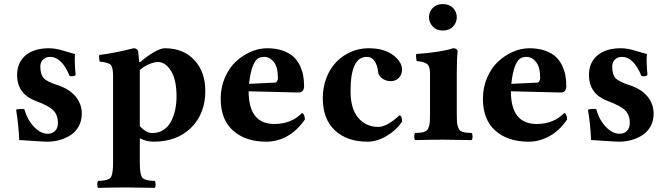

<svg xmlns="http://www.w3.org/2000/svg" viewBox="-20 -678 3243 932"><path d="M58.1 -146Q80.1 -151.4 98.1 -147.9Q113.8 -94.2 145.8 -61.5Q177.7 -28.8 211.9 -28.8Q234.4 -28.8 247.8 -43Q261.2 -57.1 261.2 -81.1Q261.2 -119.6 239 -142.1Q216.8 -164.6 155.8 -187Q63 -221.2 63 -314Q63 -374.5 104.2 -409.2Q145.5 -443.8 217.8 -443.8Q250 -443.8 291.7 -430.9Q333.5 -418 344.2 -416Q340.8 -377.9 347.2 -314Q336.9 -304.7 317.9 -309.1Q279.8 -401.9 223.1 -401.9Q202.1 -401.9 189 -388.9Q175.8 -376 175.8 -355Q175.8 -315.9 192.4 -298.3Q209 -280.8 261.2 -264.2Q316.4 -246.1 346.7 -210Q377 -173.8 377 -126Q377 -91.8 362.3 -65.2Q347.7 -38.6 323.5 -22.7Q299.3 -6.8 270 1.5Q240.7 9.8 209 9.8Q191.4 9.8 138.4 5.9Q85.4 2 73.2 2Q70.3 -72.3 58.1 -146Z M658.7 -337.9V-320.8V-65.9Q689 -32.2 719.7 -32.2Q751 -32.2 774.4 -47.9Q797.9 -63.5 811 -89.8Q824.2 -116.2 830.6 -146.5Q836.9 -176.8 836.9 -210Q836.9 -291.5 809.8 -334.2Q782.7 -377 747.6 -377Q729 -377 704.1 -366.7Q679.2 -356.4 658.7 -337.9ZM456.5 233.9Q452.1 229.5 452.1 217Q452.1 204.6 456.5 200.2Q477.5 199.2 487.8 197.5Q498 195.8 507.8 191.2Q517.6 186.5 521.2 176.3Q524.9 166 526.9 150.9Q528.8 135.7 528.8 109.9V-309.1Q528.8 -351.6 517.3 -363.3Q505.9 -375 463.9 -378.9Q462.4 -383.8 461.4 -395Q460.4 -406.2 461.9 -411.1Q543 -421.4 627.9 -443.8Q647.9 -443.8 650.9 -426.8Q654.8 -391.1 655.8 -377H661.6Q689.9 -402.8 724.6 -423.3Q759.3 -443.8 779.8 -443.8Q870.1 -443.8 923.3 -386.5Q976.6 -329.1 976.6 -236.8Q976.6 -126 907.7 -58.1Q838.9 9.8 725.6 9.8Q691.4 9.8 658.7 -6.8V109.9Q658.7 135.7 660.6 150.9Q662.6 166 666.3 176.3Q669.9 186.5 679.7 191.2Q689.5 195.8 699.7 197.5Q710 199.2 731 200.2Q735.4 204.6 735.4 217Q735.4 229.5 731 233.9Q708.5 233.4 662.4 232.9Q616.2 232.4 593.8 231.9Q540.5 231.9 456.5 233.9Z M1189 -271 1314 -276.9Q1321.3 -277.3 1325.2 -284.2Q1329.1 -291 1329.1 -297.9Q1329.1 -352.5 1309.1 -377.2Q1289.1 -401.9 1263.2 -401.9Q1242.2 -401.9 1229 -391.6Q1215.8 -381.3 1205.3 -352.3Q1194.8 -323.2 1189 -271ZM1445.3 -128.9Q1452.1 -128.9 1456.1 -119.1Q1460 -109.4 1460 -98.1Q1423.3 -44.4 1374.8 -17.3Q1326.2 9.8 1272.9 9.8Q1171.9 9.8 1111.6 -43.7Q1051.3 -97.2 1051.3 -198.2Q1051.3 -253.4 1071.5 -300.8Q1091.8 -348.1 1124.5 -378.7Q1157.2 -409.2 1196.8 -426.5Q1236.3 -443.8 1276.4 -443.8Q1318.8 -443.8 1351.3 -432.6Q1383.8 -421.4 1403.3 -403.8Q1422.9 -386.2 1435.1 -361.1Q1447.3 -335.9 1451.7 -311.8Q1456.1 -287.6 1456.1 -259.8Q1456.1 -246.6 1449.7 -237.5Q1443.4 -228.5 1427.2 -229L1187 -234.9Q1187 -76.2 1312 -76.2Q1394 -76.2 1445.3 -128.9Z M1931.6 -86.9Q1902.8 -44.9 1856 -17.6Q1809.1 9.8 1764.6 9.8Q1664.1 9.8 1605.5 -45.2Q1546.9 -100.1 1546.9 -201.2Q1546.9 -255.4 1564.9 -301.3Q1583 -347.2 1613.5 -378.2Q1644 -409.2 1684.1 -426.5Q1724.1 -443.8 1768.6 -443.8Q1844.2 -443.8 1887.9 -410.9Q1931.6 -377.9 1931.6 -339.8Q1931.6 -316.4 1916.3 -300.3Q1900.9 -284.2 1877 -284.2Q1852.5 -284.2 1834.7 -297.6Q1816.9 -311 1814.9 -331.1Q1812.5 -359.4 1798.8 -380.6Q1785.2 -401.9 1759.8 -401.9Q1681.6 -401.9 1681.6 -235.8Q1681.6 -149.9 1719 -106Q1756.3 -62 1815.9 -62Q1858.4 -62 1918.9 -118.2Q1931.6 -118.2 1931.6 -86.9Z M2197.3 -321.8V-122.1Q2197.3 -100.6 2198.2 -86.9Q2199.2 -73.2 2202.9 -62.7Q2206.5 -52.2 2210.4 -47.1Q2214.4 -42 2223.9 -38.6Q2233.4 -35.2 2242.7 -34.2Q2252 -33.2 2269.5 -32.2Q2273.9 -27.8 2273.9 -15.1Q2273.9 -2.4 2269.5 2Q2247.1 1.5 2200.9 1Q2154.8 0.5 2132.3 0Q2079.1 0 1995.1 2Q1990.7 -2.4 1990.7 -15.1Q1990.7 -27.8 1995.1 -32.2Q2012.7 -33.2 2022 -34.2Q2031.2 -35.2 2040.8 -38.6Q2050.3 -42 2054.2 -47.1Q2058.1 -52.2 2061.8 -62.7Q2065.4 -73.2 2066.4 -86.9Q2067.4 -100.6 2067.4 -122.1V-321.8Q2067.4 -354.5 2054.4 -366.2Q2041.5 -377.9 2002.4 -381.8Q2001 -386.7 2000 -398.9Q1999 -411.1 2000.5 -416Q2048.8 -418.5 2102.5 -426.8Q2156.2 -435.1 2178.2 -443.8Q2201.2 -443.8 2201.2 -426.8Q2197.3 -392.1 2197.3 -321.8ZM2062.5 -594.2Q2062.5 -620.1 2080.3 -639.2Q2098.1 -658.2 2129.4 -658.2Q2161.1 -658.2 2179.2 -639.2Q2197.3 -620.1 2197.3 -594.2Q2197.3 -568.8 2179.2 -549.3Q2161.1 -529.8 2129.4 -529.8Q2098.6 -529.8 2080.6 -549.3Q2062.5 -568.8 2062.5 -594.2Z M2461.9 -271 2586.9 -276.9Q2594.2 -277.3 2598.1 -284.2Q2602.1 -291 2602.1 -297.9Q2602.1 -352.5 2582 -377.2Q2562 -401.9 2536.1 -401.9Q2515.1 -401.9 2502 -391.6Q2488.8 -381.3 2478.3 -352.3Q2467.8 -323.2 2461.9 -271ZM2718.3 -128.9Q2725.1 -128.9 2729 -119.1Q2732.9 -109.4 2732.9 -98.1Q2696.3 -44.4 2647.7 -17.3Q2599.1 9.8 2545.9 9.8Q2444.8 9.8 2384.5 -43.7Q2324.2 -97.2 2324.2 -198.2Q2324.2 -253.4 2344.5 -300.8Q2364.7 -348.1 2397.5 -378.7Q2430.2 -409.2 2469.7 -426.5Q2509.3 -443.8 2549.3 -443.8Q2591.8 -443.8 2624.3 -432.6Q2656.7 -421.4 2676.3 -403.8Q2695.8 -386.2 2708 -361.1Q2720.2 -335.9 2724.6 -311.8Q2729 -287.6 2729 -259.8Q2729 -246.6 2722.7 -237.5Q2716.3 -228.5 2700.2 -229L2460 -234.9Q2460 -76.2 2585 -76.2Q2667 -76.2 2718.3 -128.9Z M2834 -146Q2856 -151.4 2874 -147.9Q2889.6 -94.2 2921.6 -61.5Q2953.6 -28.8 2987.8 -28.8Q3010.3 -28.8 3023.7 -43Q3037.1 -57.1 3037.1 -81.1Q3037.1 -119.6 3014.9 -142.1Q2992.7 -164.6 2931.6 -187Q2838.9 -221.2 2838.9 -314Q2838.9 -374.5 2880.1 -409.2Q2921.4 -443.8 2993.7 -443.8Q3025.9 -443.8 3067.6 -430.9Q3109.4 -418 3120.1 -416Q3116.7 -377.9 3123 -314Q3112.8 -304.7 3093.8 -309.1Q3055.7 -401.9 2999 -401.9Q2978 -401.9 2964.8 -388.9Q2951.7 -376 2951.7 -355Q2951.7 -315.9 2968.3 -298.3Q2984.9 -280.8 3037.1 -264.2Q3092.3 -246.1 3122.6 -210Q3152.8 -173.8 3152.8 -126Q3152.8 -91.8 3138.2 -65.2Q3123.5 -38.6 3099.4 -22.7Q3075.2 -6.8 3045.9 1.5Q3016.6 9.8 2984.9 9.8Q2967.3 9.8 2914.3 5.9Q2861.3 2 2849.1 2Q2846.2 -72.3 2834 -146Z"/></svg>

Font: Common Serif
Style: Bold
Weight: 700
Designer: Philipp H. Poll, Khaled Hosny
Foundry: Stefan Peev, Context Ltd.
Version: Version 1.026